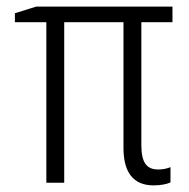

<svg xmlns="http://www.w3.org/2000/svg" viewBox="-20 -552 570 580"><path d="M444 8C466 8 485 4 495 -1V-47C485 -43 473 -40 458 -40C422 -40 407 -62 407 -114V-485H501V-532H89L25 -512V-485H120V0H174V-485H353V-105C353 -31 383 8 444 8Z"/></svg>

Font: Noto Sans Mono Condensed Light
Style: Regular
Weight: 300
Width: 3
Designer: Monotype Design Team
Foundry: Monotype Imaging Inc.
Version: Version 2.014